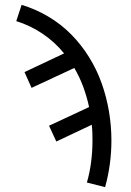

<svg xmlns="http://www.w3.org/2000/svg" viewBox="-20 -548 540 791"><path d="M413 223 338 204Q350 162 355.5 118.5Q361 75 361 31Q361 15 360.5 -1Q360 -17 358 -34L212 35L182 -30L347 -107Q338 -149 323 -190Q308 -231 286 -268L110 -186L81 -251L244 -328Q206 -375 155.5 -409Q105 -443 47 -461L69 -528Q126 -511 178.5 -480Q231 -449 273 -406.5Q315 -364 347 -312.5Q379 -261 399 -204.5Q419 -148 429 -88.5Q439 -29 439 31Q439 80 432.5 128Q426 176 413 223Z"/></svg>

Font: Iosevka Gothic
Style: Regular
Weight: 400
Monospace: yes
Designer: Belleve Invis
Foundry: Belleve Invis
Version: Version 15.5.1; ttfautohint (v1.8.4)